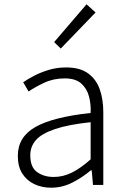

<svg xmlns="http://www.w3.org/2000/svg" viewBox="-20 -861 587 894"><path d="M218 13Q175 13 140 -3.5Q105 -20 84 -52.5Q63 -85 63 -135Q63 -223 144.5 -269.5Q226 -316 402 -335Q404 -375 394.5 -411.5Q385 -448 358.5 -472Q332 -496 281 -496Q229 -496 185.5 -475.5Q142 -455 113 -435L88 -478Q108 -492 138.5 -508Q169 -524 207 -535.5Q245 -547 288 -547Q352 -547 390 -519.5Q428 -492 444.5 -445Q461 -398 461 -338V0H413L407 -68H403Q364 -35 317 -11Q270 13 218 13ZM230 -37Q274 -37 315 -57.5Q356 -78 402 -119V-292Q298 -281 236 -260Q174 -239 147.5 -209Q121 -179 121 -138Q121 -82 153 -59.5Q185 -37 230 -37ZM263 -635 232 -665 383 -841 425 -803Z"/></svg>

Font: Noto Sans JP Thin Light
Style: Regular
Weight: 300
Version: Version 2.004-H2;hotconv 1.0.118;makeotfexe 2.5.65603